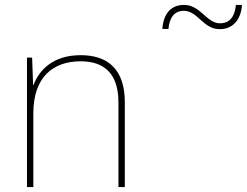

<svg xmlns="http://www.w3.org/2000/svg" viewBox="-20 -763 1007 783"><path d="M642 -645H667C673 -705 702 -719 729 -719C787 -719 808 -644 876 -644C926 -644 962 -678 967 -743H942C936 -682 906 -668 877 -668C823 -668 797 -743 731 -743C680 -743 647 -711 642 -645ZM309 -538C197 -538 140 -478 117 -417H115L111 -528H90V0H116V-302C116 -446 194 -513 309 -513C406 -513 463 -462 463 -345V0H489V-346C489 -477 423 -538 309 -538Z"/></svg>

Font: Noto Sans Thai Looped Thin
Style: Regular
Weight: 100
Designer: Sasikarn Vongin, Ben Mitchell
Foundry: The Fontpad Ltd
Version: Version 1.001